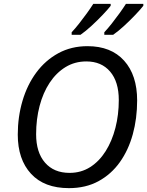

<svg xmlns="http://www.w3.org/2000/svg" viewBox="-20 -964 762 994"><path d="M337 10Q209 10 140.5 -64.5Q72 -139 72 -267Q72 -359 96.5 -442Q121 -525 168 -588.5Q215 -652 282 -688.5Q349 -725 433 -725Q555 -725 622.5 -650Q690 -575 690 -444Q690 -351 667.5 -269Q645 -187 600.5 -124.5Q556 -62 490 -26Q424 10 337 10ZM340 -69Q400 -69 447 -99Q494 -129 527 -181.5Q560 -234 577.5 -302Q595 -370 595 -446Q595 -541 550 -593.5Q505 -646 427 -646Q367 -646 319 -616.5Q271 -587 237 -535.5Q203 -484 185 -415.5Q167 -347 167 -269Q167 -175 213 -122Q259 -69 340 -69ZM520 -784V-797Q538 -816 558.5 -842Q579 -868 598.5 -895Q618 -922 632 -944H722V-934Q709 -917 681.5 -888Q654 -859 623 -830.5Q592 -802 566 -784ZM351 -784V-797Q369 -816 389.5 -842Q410 -868 429.5 -895Q449 -922 463 -944H553V-934Q540 -917 512.5 -888Q485 -859 454 -830.5Q423 -802 397 -784Z"/></svg>

Font: Manna Sans
Style: Italic
Weight: 400
Italic angle: -12°
Designer: Monotype Design Team
Foundry: Monotype Imaging Inc.
Version: Version 2.001.1; ttfautohint (v1.8.2)